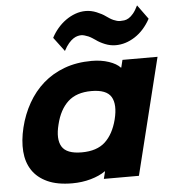

<svg xmlns="http://www.w3.org/2000/svg" viewBox="-60 -971 928 1036"><g transform="rotate(-5 403.5 -453.0)"><path d="M777 -839Q743 -777 692.5 -744.5Q642 -712 588 -712Q559 -712 530.5 -723.5Q502 -735 482 -750Q473 -756 464.5 -761.5Q456 -767 445 -772Q435 -776 425 -779Q415 -782 407 -782Q399 -782 388 -779.5Q377 -777 364.5 -769Q352 -761 338.5 -745.5Q325 -730 312 -705L255 -781Q269 -808 289 -831.5Q309 -855 333.5 -872.5Q358 -890 385.5 -900Q413 -910 442 -910Q471 -910 500.5 -898Q530 -886 549 -872Q559 -865 567.5 -859.5Q576 -854 587 -849Q596 -845 605.5 -842.5Q615 -840 623 -840Q633 -840 645 -841.5Q657 -843 669.5 -850.5Q682 -858 695 -873.5Q708 -889 721 -916ZM651 1H461L471 -39H469Q438 -17 390.5 -3.5Q343 10 290 10Q209 10 155.5 -14.5Q102 -39 73.5 -82Q45 -125 40.5 -184Q36 -243 53 -313Q70 -383 104 -443Q138 -503 187.5 -546.5Q237 -590 303 -614.5Q369 -639 451 -639Q502 -639 543.5 -625Q585 -611 605 -589H607L617 -630H807ZM547 -313Q567 -393 542 -435Q517 -477 435 -477Q354 -477 308 -434.5Q262 -392 243 -313Q223 -235 248 -193.5Q273 -152 355 -152Q437 -152 482 -193.5Q527 -235 547 -313Z"/></g></svg>

Font: TypoPRO Sinkin Sans
Style: 800 Black Italic
Weight: 900
Italic angle: -112°
Designer: Keith Bates
Foundry: K-Type
Version: Sinkin Sans (version 1.0)  by Keith Bates   •   © 2014   www